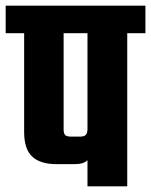

<svg xmlns="http://www.w3.org/2000/svg" viewBox="-40 -656 532 676"><path d="M472 -636V-539H408V0H268V-92Q255 -78 222 -78H160Q102 -78 73.5 -104.5Q45 -131 45 -191V-539H-20V-636ZM268 -202V-539H184V-201Q184 -186 189.5 -180.5Q195 -175 210 -175H242Q256 -175 262 -181Q268 -187 268 -202Z"/></svg>

Font: Teko SemiBold
Style: Regular
Weight: 600
Designer: Manushi Parikh, Jonny Pinhorn
Foundry: Indian Type Foundry
Version: Version 1.106;PS 1.0;hotconv 1.0.78;makeotf.lib2.5.61930; tt